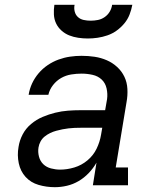

<svg xmlns="http://www.w3.org/2000/svg" viewBox="-20 -770 640 798"><path d="M208 8Q173 8 140.5 -1.5Q108 -11 86.5 -34.5Q65 -58 58 -91.5Q51 -125 57 -159Q61 -186 74 -211Q87 -236 109 -254.5Q131 -273 157 -284Q183 -295 209.5 -301.5Q236 -308 262.5 -310Q289 -312 316 -312H417L425 -358Q428 -380 423 -402.5Q418 -425 402.5 -439.5Q387 -454 364.5 -459Q342 -464 319 -464Q298 -464 276 -460.5Q254 -457 234.5 -446Q215 -435 200.5 -416.5Q186 -398 181 -376H99Q103 -401 113.5 -423.5Q124 -446 140.5 -465.5Q157 -485 178.5 -499.5Q200 -514 223.5 -522.5Q247 -531 271 -534.5Q295 -538 319 -538Q347 -538 373.5 -534Q400 -530 424 -519.5Q448 -509 467 -491.5Q486 -474 497 -451Q508 -428 509.5 -400.5Q511 -373 506 -346L461 -74H512V0H366L381 -94Q368 -71 349 -51Q330 -31 307 -17.5Q284 -4 258.5 2Q233 8 208 8ZM230 -65Q259 -65 289 -74Q319 -83 343.5 -103.5Q368 -124 381.5 -152Q395 -180 400 -210L405 -239H316Q303 -239 290.5 -238.5Q278 -238 265 -236.5Q252 -235 239.5 -232.5Q227 -230 214 -226.5Q201 -223 188.5 -217Q176 -211 165.5 -202.5Q155 -194 148.5 -182Q142 -170 140 -157Q137 -138 142 -119Q147 -100 160 -87.5Q173 -75 192 -70Q211 -65 230 -65ZM345 -610Q325 -610 305 -613Q285 -616 267.5 -623Q250 -630 235.5 -643Q221 -656 213 -673Q205 -690 204 -710Q203 -730 206 -750H290Q287 -736 290.5 -722Q294 -708 304 -699Q314 -690 328 -687Q342 -684 357 -684Q372 -684 387 -687Q402 -690 415 -699Q428 -708 436 -721.5Q444 -735 446 -750H530Q526 -729 518.5 -709.5Q511 -690 497 -673Q483 -656 465 -643Q447 -630 426.5 -623Q406 -616 385.5 -613Q365 -610 345 -610Z"/></svg>

Font: Iosevka Curly Slab ExObl
Style: Regular
Weight: 400
Width: 7
Italic angle: -9°
Monospace: yes
Designer: Belleve Invis
Foundry: Belleve Invis
Version: Version 11.1.0; ttfautohint (v1.8.3)